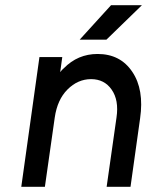

<svg xmlns="http://www.w3.org/2000/svg" viewBox="-20 -720 574 740"><path d="M287 -567H390L527 -700H408ZM483 0 520 -264Q528 -319 520.5 -364Q513 -409 490 -443Q444 -512 356 -512Q280 -512 226 -457Q222 -454 219 -450.5Q216 -447 212 -442L220 -500H132L62 0H153L191 -267Q201 -336 240 -375Q280 -415 331 -415Q382 -415 410 -375Q439 -334 429 -267L391 0Z"/></svg>

Font: Unageo
Style: Medium-Italic
Weight: 500
Designer: Richard Sepsi
Foundry: Richard Sepsi
Version: Version 2.000